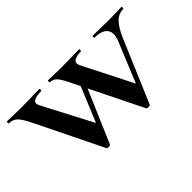

<svg xmlns="http://www.w3.org/2000/svg" viewBox="-75 -606 829 829"><g transform="rotate(-45 339.5 -191.5)"><path d="M455 -1 306 -303Q285 -347 272.5 -360.5Q260 -374 241 -374Q239 -374 239 -380Q239 -386 241 -386Q256 -386 274.5 -385Q293 -384 321 -384Q357 -384 382.5 -385Q408 -386 430 -386Q432 -386 432 -380Q432 -374 430 -374Q403 -374 388.5 -364.5Q374 -355 384 -335L506 -94L464 -22L575 -292Q591 -332 574 -353Q557 -374 514 -374Q511 -374 511 -380Q511 -386 514 -386Q537 -386 558.5 -385Q580 -384 614 -384Q638 -384 652.5 -385Q667 -386 688 -386Q691 -386 691 -380Q691 -374 688 -374Q661 -374 640.5 -354.5Q620 -335 600 -290L477 -1Q476 3 466.5 3Q457 3 455 -1ZM212 -1 64 -303Q42 -348 27 -361Q12 -374 -9 -374Q-12 -374 -12 -380Q-12 -386 -9 -386Q7 -386 27 -385Q47 -384 78 -384Q113 -384 139 -385Q165 -386 187 -386Q190 -386 190 -380Q190 -374 187 -374Q160 -374 143.5 -366Q127 -358 139 -335L265 -94L221 -22L330 -285L354 -280L234 -1Q233 3 223.5 3Q214 3 212 -1Z"/></g></svg>

Font: Cormorant Garamond Light SemiBold
Style: Regular
Weight: 600
Version: Version 4.001